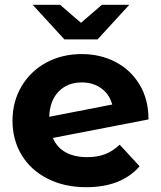

<svg xmlns="http://www.w3.org/2000/svg" viewBox="-20 -771 671 799"><path d="M478 -169 561 -79Q485 8 339 8Q248 8 178 -27.5Q108 -63 70 -126Q32 -189 32 -269Q32 -348 69.5 -411.5Q107 -475 172.5 -510.5Q238 -546 320 -546Q397 -546 460 -513.5Q523 -481 560.5 -419.5Q598 -358 598 -274L200 -197Q217 -157 253.5 -137Q290 -117 343 -117Q385 -117 417.5 -129.5Q450 -142 478 -169ZM185 -285 447 -336Q436 -378 402 -403Q368 -428 320 -428Q261 -428 224 -390Q187 -352 185 -285ZM518 -751 386 -607H248L116 -751H230L317 -676L404 -751Z"/></svg>

Font: Montserrat Alternates
Style: Bold
Weight: 700
Designer: Julieta Ulanovsky
Foundry: Julieta Ulanovsky
Version: Version 7.200